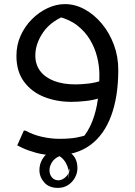

<svg xmlns="http://www.w3.org/2000/svg" viewBox="-20 -496 656 935"><path d="M252 260Q198 260 155.5 248Q113 236 88.5 224Q64 212 64 212L96 140H104Q142 161 185.5 170.5Q229 180 268 180Q317 180 349 174.5Q381 169 412 158L376 184Q411 143 430 93.5Q449 44 456.5 -12.5Q464 -69 464 -132Q464 -174 453 -218.5Q442 -263 418 -303Q394 -343 355 -373Q316 -403 259 -416L317 -428Q231 -397 191.5 -340.5Q152 -284 152 -226Q152 -182 175.5 -150.5Q199 -119 243 -102Q287 -85 348 -85Q374 -85 410 -89Q446 -93 479 -105L471 -20Q435 -8 396 -4Q357 0 328 0Q256 0 195 -24Q134 -48 97 -98Q60 -148 60 -224Q60 -277 80.5 -322.5Q101 -368 135.5 -402.5Q170 -437 212 -456.5Q254 -476 296 -476Q346 -476 392.5 -450.5Q439 -425 476 -380.5Q513 -336 534.5 -278.5Q556 -221 556 -156Q556 -26 521.5 67.5Q487 161 419.5 210.5Q352 260 252 260ZM272 230Q304 230 330.5 254.5Q357 279 357 323Q357 348 344.5 370Q332 392 311 405.5Q290 419 262 419Q219 419 195.5 392.5Q172 366 172 332Q172 305 185 281.5Q198 258 221 244Q244 230 272 230ZM304 261Q276 259 257.5 270.5Q239 282 230 299.5Q221 317 221 333Q221 354 233 368Q245 382 264 382Q279 382 292.5 372Q306 362 313.5 348.5Q321 335 316 324L313 373Q318 352 314 333Q310 314 301 298Q292 282 279 271Q266 260 252 255Z"/></svg>

Font: Kufam
Style: Italic
Weight: 400
Italic angle: -11°
Designer: Artur Schmal
Foundry: Original Type
Version: Version 1.301; ttfautohint (v1.8.3)